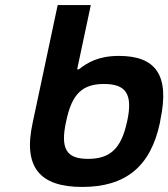

<svg xmlns="http://www.w3.org/2000/svg" viewBox="-20 -730 665 759"><path d="M612 -244 614 -256C652 -435 594 -509 450 -509C370 -509 326 -483 292 -456H285L339 -710H208L109 -244C71 -70 136 9 305 9C475 9 575 -70 612 -244ZM241 -248 242 -252C264 -359 306 -398 391 -398C477 -398 506 -359 483 -252L482 -248C459 -141 414 -102 328 -102C243 -102 218 -141 241 -248Z"/></svg>

Font: LT Wave Text Bold Italic
Style: Regular
Weight: 700
Designer: Daniel Lyons
Version: Version 2.5 (Glyphs App)